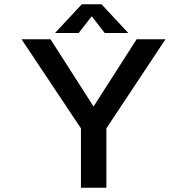

<svg xmlns="http://www.w3.org/2000/svg" viewBox="-20 -885 890 905"><path d="M584.5 -729.5H473.5L412.5 -808.5L351 -729.5H239.5L365.5 -865H458.5ZM361.5 0V-280L81.5 -700H218L421 -383L624 -700H760L481.5 -280V0Z"/></svg>

Font: League Mono Wide Medium
Style: Regular
Weight: 500
Width: 8
Designer: Tyler Finck
Foundry: The League of Moveable Type / Tyler Finck
Version: Version 2.210